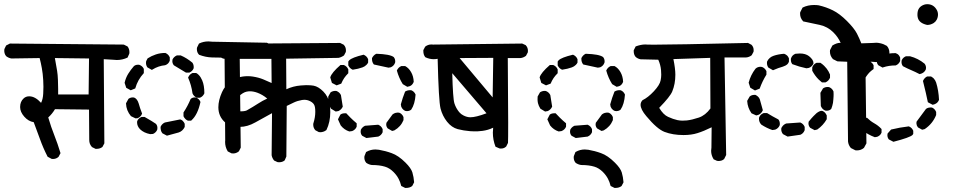

<svg xmlns="http://www.w3.org/2000/svg" viewBox="-37 -771 4557 917"><path d="M225.6 -249.5Q211.9 -226.6 193.4 -210Q207 -163.6 222.7 -124.3Q238.3 -85 252 -39.6L242.7 -22Q231.4 -11.7 216.3 -11.7Q213.4 -11.7 209.5 -12.2L190.4 -22.5Q168.9 -64.5 154.1 -106.2Q139.2 -147.9 124 -187.5Q98.6 -191.4 78.9 -213.9Q59.1 -236.3 59.1 -259.8Q59.1 -285.6 75.7 -300.8Q86.4 -311 102.5 -311Q130.9 -311 159.2 -279.8Q168 -296.9 169.4 -323.7Q171.4 -356.4 169.4 -388.4Q167.5 -420.4 162.8 -445.8Q158.2 -471.2 152.3 -493.7L17.1 -491.7Q3.4 -494.1 -7.8 -502.9Q-13.2 -509.8 -14.9 -516.4Q-16.6 -522.9 -16.6 -527.8Q-16.6 -535.6 -15.6 -537.6L-7.8 -553.7L10.3 -563L554.2 -558.1L571.8 -549.3L572.8 -548.3Q581.1 -537.1 581.1 -522Q581.1 -515.1 580.1 -513.7L572.3 -496.1Q547.9 -484.4 521 -484.4Q511.2 -484.4 501.5 -485.8L458.5 -488.3L461.4 -86.4L452.6 -69.8L451.7 -68.8Q440.4 -60.1 424.3 -60.1Q422.4 -60.1 419.4 -60.1L401.9 -68.8L401.4 -69.8Q389.2 -83 389.2 -102.5L388.2 -247.6ZM235.8 -432.6Q238.8 -414.1 239.7 -389.2Q240.7 -364.3 240.7 -346.4Q240.7 -328.6 240.7 -319.8H386.2L388.2 -491.7L225.1 -493.7Q230.5 -465.8 235.8 -432.6Z M1038.1 -93.3Q1038.1 -97.2 1038.6 -100.6L1035.6 -495.6Q1006.8 -495.6 975.6 -496.6Q944.3 -497.6 914.1 -509.3L913.1 -510.3Q903.3 -520.5 903.3 -536.1Q903.3 -542.5 904.3 -544.4L913.1 -562.5L914.6 -563.5Q934.6 -573.2 958.5 -573.2Q967.8 -573.2 977.1 -571.8L1237.8 -566.9L1255.4 -558.1L1255.9 -557.1Q1265.6 -545.9 1265.6 -530.3Q1265.6 -523.9 1264.6 -522L1256.3 -505.4Q1243.2 -495.6 1228.5 -494.6H1107.9L1112.8 -65.9L1104 -48.3Q1096.2 -42 1089.1 -40Q1082 -38.1 1077.4 -38.1Q1072.8 -38.1 1068.8 -38.6L1050.8 -47.9L1050.3 -48.8Q1038.1 -68.8 1038.1 -93.3ZM738.8 -134.3Q733.4 -141.1 731.7 -147.7Q730 -154.3 730 -158.4Q730 -162.6 730 -165.5Q736.3 -179.7 750.5 -186Q787.1 -192.9 823.7 -200.7Q830.6 -198.2 833.3 -196Q835.9 -193.8 836.9 -192.4Q841.8 -187.5 845.2 -179.7V-164.6Q835 -144 815.9 -138.2L760.3 -123ZM617.7 -186.5Q617.7 -190.9 618.2 -192.4Q624 -206.1 637.7 -211.9L638.7 -212.4H653.8Q693.4 -189.9 707.5 -179.7Q714.8 -171.9 714.8 -159.7Q714.8 -153.3 713.9 -151.4Q708 -137.7 693.8 -131.3L680.2 -130.4Q649.9 -136.2 631.8 -153.8Q617.7 -168.5 617.7 -186.5ZM839.4 -215.8V-233.9Q859.4 -264.2 873.5 -298.3Q881.8 -305.7 893.1 -305.7Q898.4 -305.7 900.4 -304.7Q914.1 -298.8 919.9 -285.2L920.4 -283.7Q907.2 -222.7 877.4 -196.3L876 -194.8H859.9Q854 -197.8 851.3 -200Q848.6 -202.1 847.7 -203.6Q842.8 -208.5 839.4 -215.8ZM597.2 -305.7Q602.5 -305.7 604.5 -304.7Q618.7 -298.8 625.5 -276.4Q630.9 -256.3 641.6 -228.5Q639.2 -222.2 637.5 -220Q635.7 -217.8 635.3 -217.3Q629.9 -210.4 620.6 -206.5L610.4 -205.6L588.4 -216.3Q565.9 -243.2 564.9 -276.4V-277.8L576.2 -298.3L577.1 -299.3Q585.9 -305.7 597.2 -305.7ZM882.8 -422.4H899.9Q907.2 -418.5 912.1 -413.1Q921.9 -403.3 928.7 -387.2Q939 -363.3 939 -326.2V-325.2Q932.6 -310.5 918.9 -304.7L918 -304.2H903.3Q888.7 -310.5 882.8 -324.2L882.3 -325.7Q877.4 -363.8 861.3 -400.4L862.3 -402.3Q868.2 -416 881.8 -421.9ZM622.1 -461.9Q627.9 -461.9 629.9 -460.9Q643.6 -455.1 649.4 -442.9L649.9 -441.4V-421.9Q634.8 -405.3 625 -387.9Q615.2 -370.6 608.9 -348.6L587.4 -339.8L565.9 -351.6L558.1 -375.5Q563.5 -399.4 575.4 -418.7Q587.4 -438 602.5 -455.1Q610.4 -461.9 622.1 -461.9ZM786.1 -479Q786.1 -484.4 787.1 -487.3Q790 -493.2 794.9 -498Q799.8 -502.9 807.6 -506.3H826.2Q855.5 -493.7 881.8 -471.7Q888.2 -462.9 888.2 -450.2Q888.2 -445.3 887.7 -444.3Q881.8 -430.7 868.2 -424.8L867.2 -424.3H852.5H851.1L793.5 -459Q786.1 -467.8 786.1 -479ZM660.2 -470.7Q660.2 -477.1 661.1 -479L668 -492.2Q686 -503.9 707.3 -511Q728.5 -518.1 752 -518.1H752.9Q767.6 -511.7 773.4 -498L773.9 -497.1V-481.4Q768.1 -465.3 752.9 -460L751.5 -459.5Q719.7 -456.5 691.4 -439L688.5 -437L667 -449.2Q660.2 -459 660.2 -470.7Z M1108.4 -165Q1103.5 -165 1099.1 -165.5Q1058.6 -168.5 1038.6 -186Q1005.9 -214.4 1005.9 -258.8Q1005.9 -292 1023.4 -331.1Q1036.6 -359.9 1060.1 -378.9Q1095.7 -407.2 1146.5 -407.2Q1158.7 -407.2 1170.9 -405.3Q1198.7 -400.9 1220 -392.1Q1241.2 -383.3 1260.3 -374.5L1259.3 -489.7H1039.1H1038.6Q1023.9 -490.7 1013.7 -500Q1004.4 -511.7 1004.4 -527.8Q1004.4 -529.8 1004.4 -532.7L1013.2 -551.3L1014.2 -552.2Q1027.3 -562.5 1043.9 -562.5Q1046.9 -562.5 1050.3 -562L1587.4 -565.9L1605 -557.1L1605.5 -556.2Q1615.2 -545.9 1615.2 -530.3Q1615.2 -526.9 1614.7 -522.9L1606 -506.3Q1592.8 -497.1 1579.6 -494.6L1329.6 -490.7L1330.6 -344.7Q1363.3 -359.9 1399.4 -362.8Q1417 -364.3 1424.8 -364.3Q1432.6 -364.3 1435.5 -364Q1438.5 -363.8 1442.1 -363.8Q1445.8 -363.8 1449.2 -363.3Q1455.6 -362.8 1460.9 -361.8Q1483.9 -357.4 1507.1 -334Q1530.3 -310.5 1536.6 -277.8Q1540.5 -257.3 1540.5 -236.3Q1540.5 -188 1522 -149.9Q1513.7 -143.6 1506.3 -141.6Q1499 -139.6 1494.4 -139.6Q1489.7 -139.6 1485.8 -140.1L1469.2 -148.9Q1459 -160.2 1459 -175.8Q1459 -181.6 1460 -183.1Q1468.8 -210.9 1468.8 -236.8Q1468.8 -259.8 1463.9 -269.5Q1459 -279.8 1445.3 -287.1Q1431.6 -294.4 1416.5 -294.4Q1411.1 -294.4 1405.8 -293.5Q1383.3 -289.6 1366.5 -281.5Q1349.6 -273.4 1332.5 -265.1L1330.6 -23.4L1322.8 -5.4L1321.8 -4.4Q1311.5 3.9 1296.4 3.9Q1289.6 3.9 1287.6 2.9L1272 -4.4Q1262.7 -16.1 1260.3 -29.8L1262.2 -230.5Q1220.7 -208 1182.6 -186.5Q1144.5 -165 1108.4 -165ZM1156.7 -335Q1149.4 -335 1140.9 -333.3Q1132.3 -331.5 1122.6 -325.7Q1111.8 -319.3 1102.1 -309.1Q1082.5 -288.6 1079.6 -263.2Q1079.1 -261.2 1079.1 -258.3Q1079.1 -241.2 1104.5 -239.7Q1109.9 -239.3 1114.7 -239.3Q1137.2 -239.3 1146.5 -246.6Q1170.9 -260.3 1194.1 -275.4Q1217.3 -290.5 1239.3 -300.3Q1217.3 -318.8 1192.4 -328.1Q1173.3 -335 1156.7 -335Z M1739.3 17.1H1738.8Q1724.6 15.1 1712.4 6.8Q1703.1 -3.9 1703.1 -18.6Q1703.1 -24.4 1704.1 -26.4L1711.4 -44.9L1713.4 -45.9Q1732.9 -57.1 1755.9 -57.1Q1764.2 -57.1 1772.9 -55.7Q1804.2 -50.3 1833.5 -39.6Q1865.7 -28.3 1899.9 5.9Q1926.3 32.2 1932.6 52.7Q1939 74.2 1940.9 99.6L1932.1 116.7L1931.2 117.7Q1919.9 126.5 1902.8 126.5Q1900.9 126.5 1897.9 126.5L1879.4 117.2Q1874.5 97.7 1866.7 83Q1857.4 65.4 1842.8 50.8Q1823.2 31.2 1801.3 24.9Q1775.4 17.1 1739.3 17.1ZM1685.5 -142.6Q1685.5 -148.4 1686.5 -151.4Q1689.5 -157.2 1694.3 -162.1Q1699.2 -167 1706.5 -170.4L1769.5 -175.3Q1777.3 -171.9 1782.2 -167Q1787.1 -162.1 1790.5 -154.3V-139.6Q1784.2 -125 1770.5 -119.1L1770 -118.7L1712.9 -111.8L1692.9 -122.6Q1685.5 -130.9 1685.5 -142.6ZM1610.4 -230Q1612.3 -230 1616.7 -230Q1625.5 -220.7 1636.7 -209.2Q1647.9 -197.8 1666.5 -182.1V-166Q1663.6 -158.7 1658.4 -153.6Q1653.3 -148.4 1645 -145L1631.3 -143.1Q1606.9 -150.9 1590.3 -171.9L1577.1 -201.2L1588.4 -223.1L1589.4 -224.1Q1597.7 -230 1610.4 -230ZM1814.9 -157.7Q1807.6 -166 1807.6 -176.8Q1807.6 -180.2 1808.6 -184.6L1837.9 -224.6Q1845.2 -230 1851.6 -231.7Q1857.9 -233.4 1861.8 -233.4Q1868.2 -233.4 1869.6 -232.7Q1871.1 -231.9 1871.8 -231.7Q1872.6 -231.4 1873.5 -231Q1874.5 -230.5 1875.2 -230Q1876 -229.5 1876.7 -229Q1877.4 -228.5 1878.2 -228Q1878.9 -227.5 1879.4 -227.1Q1886.2 -221.7 1890.1 -211.9V-197.3Q1877.4 -166 1846.7 -148.4L1835.9 -145.5ZM1532.2 -278.8Q1530.3 -288.6 1530.3 -296.1Q1530.3 -303.7 1530.8 -310.1L1542 -330.1Q1552.7 -336.9 1564 -336.9Q1569.3 -336.9 1571.3 -335.9Q1585 -330.1 1591.3 -316.9Q1595.2 -295.9 1600.1 -261.7Q1596.2 -253.4 1591.3 -248.8Q1586.4 -244.1 1579.6 -240.7L1566.4 -238.3L1543.9 -252Q1535.6 -265.1 1532.2 -278.8ZM1921.9 -340.3Q1926.8 -340.3 1927.7 -339.8Q1941.4 -334 1947.3 -320.3L1947.8 -319.3Q1944.8 -273.4 1926.8 -247.1Q1920.9 -242.7 1915.8 -241.5Q1910.6 -240.2 1907.2 -240.2Q1901.4 -240.2 1899.9 -241Q1898.4 -241.7 1897.7 -241.9Q1897 -242.2 1896 -242.7Q1895 -243.2 1894.3 -243.7Q1893.6 -244.1 1892.8 -244.6Q1892.1 -245.1 1891.4 -245.6Q1890.6 -246.1 1890.1 -246.6Q1883.3 -252 1879.4 -261.2L1877.4 -272.5Q1885.7 -303.7 1897.9 -334L1899.4 -334.5Q1909.2 -340.3 1921.9 -340.3ZM1896.5 -455.6H1897.9Q1906.7 -450.7 1913.6 -443.8Q1920.4 -437 1926.3 -426.8Q1938 -406.7 1939 -379.9Q1935.5 -371.6 1930.9 -366.7Q1926.3 -361.8 1919.9 -359.4L1908.2 -356.4L1886.7 -369.1Q1868.2 -398.4 1858.4 -434.1Q1865.2 -449.2 1878.9 -455.1L1879.9 -455.6ZM1588.9 -460.4H1605.5Q1620.1 -454.1 1626 -440.4L1626.5 -439.5V-421.4Q1614.7 -409.7 1606.9 -398.2Q1599.1 -386.7 1592.8 -371.6L1570.8 -363.3L1548.3 -375L1540.5 -400.4V-401.9Q1546.9 -423.8 1588.9 -460.4ZM1626.5 -458.5V-477.1Q1628.4 -480.5 1630.9 -482.9Q1644.5 -496.6 1699.7 -509.8Q1708 -505.9 1712.9 -501Q1717.8 -496.1 1721.2 -488.3V-472.2Q1717.8 -465.3 1712.9 -460.9Q1705.1 -453.1 1694.3 -449.2Q1674.3 -441.9 1647.5 -438Q1640.1 -441.4 1635.3 -446Q1630.4 -450.7 1626.5 -458.5ZM1739.7 -488.8Q1739.7 -490.7 1739.7 -493.7Q1747.1 -507.8 1759.3 -513.7L1760.7 -514.2Q1825.2 -512.2 1843.3 -498.5L1843.8 -498Q1850.6 -489.3 1850.6 -478Q1850.6 -472.7 1849.6 -470.7Q1844.2 -456.1 1829.6 -449.7L1818.4 -447.8Q1784.2 -454.6 1749 -462.9L1747.6 -464.4Q1739.7 -474.6 1739.7 -488.8Z M2318.4 -161.1Q2293.9 -149.4 2267.6 -146Q2253.9 -144 2244.6 -143.8Q2235.4 -143.6 2227.8 -143.6Q2220.2 -143.6 2208 -144.5Q2176.8 -147 2148.9 -154.3Q2120.1 -162.1 2098.1 -189.7Q2076.2 -217.3 2067.1 -252.4Q2058.1 -287.6 2053.2 -490.2Q2043.5 -488.3 2034.2 -488.3Q2014.2 -488.3 1994.6 -497.6L1993.7 -498.5Q1984.9 -509.8 1984.9 -526.9Q1984.9 -528.8 1984.9 -531.7L1993.7 -548.3Q2006.8 -558.6 2022.9 -558.6Q2027.3 -558.6 2031.7 -558.1L2457 -563L2474.1 -555.2L2474.6 -554.2Q2484.4 -543.9 2484.4 -528.3Q2484.4 -524.9 2483.9 -521L2475.1 -504.4Q2461.9 -494.6 2448.2 -493.7H2388.2Q2390.1 -270 2390.1 -185.5Q2390.1 -101.1 2389.2 -88.4L2380.4 -70.8L2379.4 -70.3Q2370.1 -61.5 2355.5 -61.5Q2349.1 -61.5 2347.7 -62.5L2329.6 -70.3Q2316.9 -102.5 2316.9 -137.7Q2316.9 -138.2 2318.4 -161.1ZM2209.5 -210.9Q2235.8 -210.9 2286.6 -230L2123 -421.4Q2126 -300.3 2133.3 -277.3Q2140.6 -254.4 2156.2 -235.4Q2165 -225.1 2176.3 -219.7Q2193.4 -210.9 2209.5 -210.9ZM2315.9 -305.7 2318.8 -494.6 2158.2 -493.7Z M2739.3 17.1H2738.8Q2724.6 15.1 2712.4 6.8Q2703.1 -3.9 2703.1 -18.6Q2703.1 -24.4 2704.1 -26.4L2711.4 -44.9L2713.4 -45.9Q2732.9 -57.1 2755.9 -57.1Q2764.2 -57.1 2772.9 -55.7Q2804.2 -50.3 2833.5 -39.6Q2865.7 -28.3 2899.9 5.9Q2926.3 32.2 2932.6 52.7Q2939 74.2 2940.9 99.6L2932.1 116.7L2931.2 117.7Q2919.9 126.5 2902.8 126.5Q2900.9 126.5 2897.9 126.5L2879.4 117.2Q2874.5 97.7 2866.7 83Q2857.4 65.4 2842.8 50.8Q2823.2 31.2 2801.3 24.9Q2775.4 17.1 2739.3 17.1ZM2685.5 -142.6Q2685.5 -148.4 2686.5 -151.4Q2689.5 -157.2 2694.3 -162.1Q2699.2 -167 2706.5 -170.4L2769.5 -175.3Q2777.3 -171.9 2782.2 -167Q2787.1 -162.1 2790.5 -154.3V-139.6Q2784.2 -125 2770.5 -119.1L2770 -118.7L2712.9 -111.8L2692.9 -122.6Q2685.5 -130.9 2685.5 -142.6ZM2610.4 -230Q2612.3 -230 2616.7 -230Q2625.5 -220.7 2636.7 -209.2Q2647.9 -197.8 2666.5 -182.1V-166Q2663.6 -158.7 2658.4 -153.6Q2653.3 -148.4 2645 -145L2631.3 -143.1Q2606.9 -150.9 2590.3 -171.9L2577.1 -201.2L2588.4 -223.1L2589.4 -224.1Q2597.7 -230 2610.4 -230ZM2814.9 -157.7Q2807.6 -166 2807.6 -176.8Q2807.6 -180.2 2808.6 -184.6L2837.9 -224.6Q2845.2 -230 2851.6 -231.7Q2857.9 -233.4 2861.8 -233.4Q2868.2 -233.4 2869.6 -232.7Q2871.1 -231.9 2871.8 -231.7Q2872.6 -231.4 2873.5 -231Q2874.5 -230.5 2875.2 -230Q2876 -229.5 2876.7 -229Q2877.4 -228.5 2878.2 -228Q2878.9 -227.5 2879.4 -227.1Q2886.2 -221.7 2890.1 -211.9V-197.3Q2877.4 -166 2846.7 -148.4L2835.9 -145.5ZM2532.2 -278.8Q2530.3 -288.6 2530.3 -296.1Q2530.3 -303.7 2530.8 -310.1L2542 -330.1Q2552.7 -336.9 2564 -336.9Q2569.3 -336.9 2571.3 -335.9Q2585 -330.1 2591.3 -316.9Q2595.2 -295.9 2600.1 -261.7Q2596.2 -253.4 2591.3 -248.8Q2586.4 -244.1 2579.6 -240.7L2566.4 -238.3L2543.9 -252Q2535.6 -265.1 2532.2 -278.8ZM2921.9 -340.3Q2926.8 -340.3 2927.7 -339.8Q2941.4 -334 2947.3 -320.3L2947.8 -319.3Q2944.8 -273.4 2926.8 -247.1Q2920.9 -242.7 2915.8 -241.5Q2910.6 -240.2 2907.2 -240.2Q2901.4 -240.2 2899.9 -241Q2898.4 -241.7 2897.7 -241.9Q2897 -242.2 2896 -242.7Q2895 -243.2 2894.3 -243.7Q2893.6 -244.1 2892.8 -244.6Q2892.1 -245.1 2891.4 -245.6Q2890.6 -246.1 2890.1 -246.6Q2883.3 -252 2879.4 -261.2L2877.4 -272.5Q2885.7 -303.7 2897.9 -334L2899.4 -334.5Q2909.2 -340.3 2921.9 -340.3ZM2896.5 -455.6H2897.9Q2906.7 -450.7 2913.6 -443.8Q2920.4 -437 2926.3 -426.8Q2938 -406.7 2939 -379.9Q2935.5 -371.6 2930.9 -366.7Q2926.3 -361.8 2919.9 -359.4L2908.2 -356.4L2886.7 -369.1Q2868.2 -398.4 2858.4 -434.1Q2865.2 -449.2 2878.9 -455.1L2879.9 -455.6ZM2588.9 -460.4H2605.5Q2620.1 -454.1 2626 -440.4L2626.5 -439.5V-421.4Q2614.7 -409.7 2606.9 -398.2Q2599.1 -386.7 2592.8 -371.6L2570.8 -363.3L2548.3 -375L2540.5 -400.4V-401.9Q2546.9 -423.8 2588.9 -460.4ZM2626.5 -458.5V-477.1Q2628.4 -480.5 2630.9 -482.9Q2644.5 -496.6 2699.7 -509.8Q2708 -505.9 2712.9 -501Q2717.8 -496.1 2721.2 -488.3V-472.2Q2717.8 -465.3 2712.9 -460.9Q2705.1 -453.1 2694.3 -449.2Q2674.3 -441.9 2647.5 -438Q2640.1 -441.4 2635.3 -446Q2630.4 -450.7 2626.5 -458.5ZM2739.7 -488.8Q2739.7 -490.7 2739.7 -493.7Q2747.1 -507.8 2759.3 -513.7L2760.7 -514.2Q2825.2 -512.2 2843.3 -498.5L2843.8 -498Q2850.6 -489.3 2850.6 -478Q2850.6 -472.7 2849.6 -470.7Q2844.2 -456.1 2829.6 -449.7L2818.4 -447.8Q2784.2 -454.6 2749 -462.9L2747.6 -464.4Q2739.7 -474.6 2739.7 -488.8Z M3359.4 -50.8Q3359.4 -58.1 3360.8 -65.9L3361.8 -163.1Q3324.2 -144.5 3294.4 -135.3Q3265.6 -126 3227.5 -126Q3176.3 -126 3136.7 -141.1Q3101.1 -154.8 3049.8 -216.3Q3022.5 -248.5 3022.5 -270.5Q3022.5 -282.7 3031.7 -292.5Q3058.1 -305.2 3086.2 -335.4Q3114.3 -365.7 3118.2 -387.2Q3121.1 -401.4 3121.1 -414.1Q3121.1 -426.8 3120.1 -436.5Q3117.7 -461.9 3106.9 -485.8L3022.5 -487.8Q3009.3 -490.2 2999 -499Q2989.7 -509.8 2989.7 -525.9Q2989.7 -527.8 2989.7 -530.8L2999 -549.3Q3024.4 -558.6 3044.4 -558.6Q3049.8 -558.6 3054.9 -558.1Q3060.1 -557.6 3084.5 -557.6Q3174.8 -557.6 3535.6 -565.9L3552.2 -557.1Q3562.5 -546.9 3562.5 -531.2Q3562.5 -527.8 3562 -523.9L3553.2 -507.3Q3541 -497.6 3526.4 -496.6H3423.3L3431.2 -30.8L3421.4 -11.2Q3414.1 -5.4 3407.5 -3.7Q3400.9 -2 3396.5 -2Q3389.2 -2 3387.2 -2.9L3371.1 -10.3L3370.6 -11.7Q3359.4 -29.8 3359.4 -50.8ZM3179.2 -488.8Q3188.5 -442.9 3188.5 -414.1Q3188.5 -370.1 3173.8 -334.5Q3164.1 -310.1 3111.3 -255.9Q3130.9 -223.1 3153.8 -212.9Q3178.2 -201.7 3198.7 -197.3Q3210.9 -194.8 3222.4 -194.8Q3233.9 -194.8 3243.7 -195.8Q3268.6 -198.7 3300.8 -209.5Q3332 -220.2 3356 -252.9L3355 -494.6Z M3926.8 -524.9Q3926.8 -527.8 3927.2 -531.7L3938.5 -553.7Q3959.5 -566.4 3975.1 -566.4Q3976.6 -566.4 3978 -566.4Q3965.3 -594.7 3942.4 -617.2Q3916 -643.6 3877.9 -652.1Q3839.8 -660.6 3798.8 -668.9L3797.9 -670.4Q3784.2 -685.5 3784.2 -705.6Q3784.2 -708.5 3784.7 -712.4L3795.9 -734.4L3797.4 -735.4Q3821.3 -747.1 3850.6 -747.1Q3863.8 -747.1 3873 -745.6Q3909.2 -737.3 3941.2 -721.4Q3973.1 -705.6 4007.8 -670.9Q4042.5 -636.2 4055.7 -610.8Q4067.4 -587.9 4076.7 -564L4132.3 -565.9Q4139.2 -566.9 4147.9 -566.9Q4156.7 -566.9 4167 -564.5Q4183.6 -561 4198.7 -551.8Q4210.9 -538.1 4210.9 -518.6Q4210.9 -515.6 4210.4 -511.2L4199.2 -489.3L4198.2 -488.8Q4174.8 -474.6 4146 -474.6Q4136.7 -474.6 4126.5 -476.1L4096.2 -474.6L4101.1 -86.4L4089.4 -64.9Q4075.2 -52.7 4055.7 -52.7Q4052.7 -52.7 4048.3 -53.2L4026.9 -64Q4015.1 -77.6 4013.2 -95.2Q4013.2 -95.7 4009.3 -476.1L3962.4 -478L3940.9 -488.8L3940.4 -489.7Q3926.8 -504.9 3926.8 -524.9ZM3694.3 -152.8Q3694.3 -158.7 3695.3 -160.6Q3696.3 -162.6 3697.8 -164.6Q3704.6 -175.8 3717.8 -181.2Q3750.5 -183.1 3785.2 -186Q3793 -182.6 3797.9 -177.7Q3802.7 -172.9 3806.2 -165V-149.4Q3802.7 -140.6 3797.6 -135.5Q3792.5 -130.4 3785.6 -127.4L3724.6 -118.7L3702.6 -130.4Q3694.3 -140.6 3694.3 -152.8ZM3587.9 -203.6Q3587.9 -209.5 3588.9 -210.9Q3594.7 -225.1 3609.4 -230.5L3610.4 -231H3626.5Q3652.8 -214.8 3680.2 -200.7L3681.2 -199.7Q3687.5 -191.4 3687.5 -179.7Q3687.5 -173.8 3686.5 -171.9Q3680.2 -157.7 3665.5 -151.9L3651.9 -149.9Q3624.5 -159.2 3599.1 -175.8Q3587.9 -187.5 3587.9 -203.6ZM3824.2 -182.1Q3824.2 -185.1 3825.2 -189.9Q3839.8 -208 3848.6 -216.8Q3857.4 -225.6 3862.8 -230.5Q3877.4 -241.7 3887.2 -241.7Q3891.1 -241.7 3895.8 -238.8Q3900.4 -235.8 3902.8 -233.4Q3907.7 -228 3911.6 -219.7V-201.7Q3894.5 -171.9 3866.2 -152.3L3853.5 -149.4L3832.5 -160.6Q3824.2 -169.9 3824.2 -182.1ZM3565.9 -317.9Q3567.9 -317.9 3570.8 -317.9Q3586.4 -310.5 3591.8 -296.9Q3593.3 -293 3606.4 -244.6Q3602.5 -235.8 3597.4 -230.7Q3592.3 -225.6 3584.5 -222.2Q3579.6 -221.2 3574.7 -219.7L3552.2 -230L3551.3 -231.4Q3533.7 -256.8 3531.7 -287.6V-289.6L3543.5 -310.1Q3552.7 -317.9 3565.9 -317.9ZM3893.6 -348.6Q3903.3 -355.5 3915 -355.5Q3921.9 -355.5 3923.8 -354.5Q3937.5 -348.6 3943.4 -335L3943.8 -334Q3944.3 -326.2 3944.3 -321.3Q3944.3 -316.4 3944.1 -310.5Q3943.8 -304.7 3943.1 -296.1Q3942.4 -287.6 3941.4 -279.8Q3938.5 -264.2 3933.1 -251L3932.1 -250Q3923.8 -242.2 3911.6 -242.2Q3905.8 -242.2 3903.1 -243.4Q3900.4 -244.6 3897.2 -246.8Q3894 -249 3891.6 -251.5Q3886.7 -256.8 3883.3 -264.6L3881.3 -327.6ZM3595.2 -452.1Q3600.6 -452.1 3602.5 -451.2Q3616.2 -445.8 3623 -432.1L3623.5 -431.2V-414.6Q3603.5 -382.3 3591.3 -347.7L3568.8 -338.9L3546.4 -352.1L3538.6 -376Q3547.9 -412.6 3571.3 -442.9Q3581.1 -452.1 3595.2 -452.1ZM3842.3 -433.1V-449.2Q3848.1 -464.8 3862.3 -470.7L3863.3 -471.2H3881.3Q3892.6 -463.4 3899.4 -456.5Q3906.2 -449.7 3911.1 -443.4Q3920.9 -430.7 3927.2 -415V-399.4Q3923.3 -391.1 3918.2 -386Q3913.1 -380.9 3905.3 -377.4H3888.7Q3879.4 -384.8 3872.6 -391.6Q3855 -409.2 3842.3 -433.1ZM3626 -469.7Q3626 -476.1 3627 -478Q3636.7 -497.6 3658.7 -504.9Q3680.7 -512.2 3708 -514.2Q3717.3 -510.7 3722.7 -505.4Q3728 -500 3731 -492.2V-476.6Q3728.5 -469.2 3724.1 -464.8Q3715.8 -457 3701.7 -452.6Q3681.6 -447.3 3654.8 -435.5L3632.8 -448.2Q3626 -458 3626 -469.7ZM3740.2 -485.4Q3740.2 -491.2 3741.2 -493.2Q3746.6 -508.3 3762.2 -514.2Q3773.4 -515.6 3783.2 -515.6Q3810.1 -515.6 3826.7 -502.9Q3848.1 -485.8 3848.1 -470.2Q3848.1 -469.2 3848.1 -467.3Q3844.7 -460 3839.6 -455.1Q3834.5 -450.2 3826.7 -446.8L3814.5 -444.8Q3780.8 -451.7 3747.6 -464.4L3746.6 -465.3Q3740.2 -473.6 3740.2 -485.4Z M4201.2 -125.5Q4201.2 -128.4 4202.1 -133.3L4218.8 -152.3Q4260.7 -162.6 4303.7 -167.5Q4311.5 -164.1 4316.4 -159.2Q4321.3 -154.3 4324.7 -146.5V-131.8Q4323.2 -128.4 4321.3 -126.5Q4309.1 -114.3 4230 -93.8L4208.5 -105L4207.5 -106Q4201.2 -114.3 4201.2 -125.5ZM4066.4 -181.6Q4066.4 -187 4067.4 -189Q4068.4 -190.9 4069.6 -192.9Q4070.8 -194.8 4072 -196.8Q4073.2 -198.7 4075 -200.4Q4076.7 -202.1 4078.6 -203.6Q4082.5 -206.1 4087.9 -208.5H4104Q4119.6 -192.9 4137.7 -182.6Q4157.7 -171.4 4171.9 -156.2L4173.3 -154.3V-137.7Q4170.4 -130.4 4165.5 -125.7Q4160.6 -121.1 4152.8 -117.7L4141.1 -115.7Q4107.9 -127.9 4078.1 -151.4Q4066.4 -165 4066.4 -181.6ZM4340.3 -178.7Q4339.8 -181.6 4339.8 -183.6Q4339.8 -186 4340.8 -190.4L4385.7 -251Q4392.1 -255.4 4397.7 -256.6Q4403.3 -257.8 4406.7 -257.8Q4413.1 -257.8 4415.5 -256.8Q4427.7 -251 4433.6 -237.3L4434.1 -236.3V-221.7Q4417.5 -180.2 4379.9 -154.8L4378.9 -154.3L4367.2 -151.4L4347.2 -162.6Q4340.8 -170.9 4340.3 -178.7ZM4023.9 -299.8Q4023.9 -308.1 4024.9 -317.9L4033.7 -337.4L4034.7 -338.4Q4044.9 -346.7 4058.1 -346.7Q4063.5 -346.7 4065.4 -345.7Q4079.1 -339.8 4085 -326.2L4085.4 -325.2V-324.2Q4085.4 -289.6 4095.7 -249.5Q4091.8 -240.7 4087.2 -235.8Q4082.5 -231 4075.7 -228L4062.5 -227.1L4041 -238.3L4040.5 -239.3Q4023.9 -266.6 4023.9 -299.8ZM4391.6 -405.8H4409.7Q4417 -401.4 4421.9 -397Q4430.2 -388.2 4434.1 -376.5Q4445.8 -338.9 4447.8 -293.9Q4444.3 -286.1 4439.5 -281.2Q4434.6 -276.4 4427.2 -273.4L4417.5 -270.5L4394.5 -282.7Q4389.2 -310.5 4384.8 -327.6Q4377.4 -356.9 4371.1 -384.3Q4377.9 -399.4 4390.1 -405.3ZM4108.9 -479Q4113.8 -479 4115.2 -478.5Q4128.9 -472.7 4134.8 -460.4L4135.3 -459V-441.4Q4124.5 -433.6 4116.7 -426.3Q4100.1 -409.2 4088.4 -385.3Q4079.1 -377.9 4067.4 -377.9Q4061.5 -377.9 4059.6 -378.9Q4045.9 -384.8 4039.6 -398.9L4037.6 -411.1Q4043.9 -440.4 4064.5 -459.7Q4085 -479 4108.9 -479ZM4268.6 -475.1Q4268.6 -480.5 4269.5 -482.7Q4270.5 -484.9 4271.5 -486.8Q4277.3 -497.1 4290 -502.4H4309.1Q4348.1 -492.2 4378.9 -466.8Q4385.7 -458 4385.7 -446.8Q4385.7 -441.4 4384.8 -439.5Q4378.9 -425.8 4364.7 -419.9L4355 -417Q4334.5 -427.7 4314.9 -436Q4295.4 -444.3 4275.9 -454.6L4274.9 -455.6Q4268.6 -463.9 4268.6 -475.1ZM4157.7 -459.5Q4150.4 -468.8 4150.4 -479.5Q4150.4 -482.9 4151.4 -488.3L4152.8 -489.7Q4187 -517.1 4233.9 -517.1Q4237.3 -517.1 4241.2 -517.1Q4247.6 -514.6 4250.2 -512.5Q4252.9 -510.3 4254.9 -508.3Q4258.8 -503.9 4262.2 -496.1V-479.5Q4255.9 -464.8 4242.2 -459L4241.2 -458.5H4240.2Q4208 -458.5 4180.7 -449.2L4178.2 -448.2ZM4391.1 -651.9Q4353.5 -660.2 4346.7 -685.5Q4344.7 -693.4 4344.7 -699Q4344.7 -704.6 4345 -709Q4345.2 -713.4 4346.7 -718.8Q4351.1 -734.4 4364.3 -742.7Q4377.4 -751 4391.6 -751Q4418.9 -751 4434.1 -728.5Q4442.9 -715.8 4442.9 -701.7Q4442.9 -689 4437 -677.2Q4431.6 -667 4422.4 -661.1Q4407.7 -651.9 4391.6 -651.9Z"/></svg>

Font: Bakudai
Style: Medium
Weight: 500
Version: Version 1.48